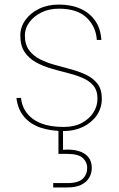

<svg xmlns="http://www.w3.org/2000/svg" viewBox="-20 -567 523 841"><path d="M259 7Q202 7 157.5 -8Q113 -23 85.5 -55.5Q58 -88 52 -138H72Q78 -80 125 -45.5Q172 -11 260 -11Q306 -11 338.5 -28.5Q371 -46 389 -74Q407 -102 407 -135Q407 -171 388.5 -192.5Q370 -214 340 -226.5Q310 -239 274 -248Q238 -257 202 -267.5Q166 -278 136 -295Q106 -312 87.5 -339.5Q69 -367 69 -412Q69 -448 91 -479Q113 -510 151 -528.5Q189 -547 238 -547Q292 -547 333 -528.5Q374 -510 397.5 -475.5Q421 -441 424 -392H404Q401 -449 360 -489Q319 -529 238 -529Q195 -529 161.5 -512.5Q128 -496 108.5 -469.5Q89 -443 89 -412Q89 -372 107.5 -347Q126 -322 156 -307Q186 -292 221.5 -282.5Q257 -273 293 -263Q329 -253 359 -238.5Q389 -224 407.5 -199.5Q426 -175 426 -135Q426 -94 404 -62Q382 -30 344 -11.5Q306 7 259 7ZM256 -7V89Q298 86 326 95Q354 104 368 122.5Q382 141 382 168Q382 193 370 212.5Q358 232 334.5 243Q311 254 276 254H213V235H273Q323 235 342.5 216Q362 197 362 168Q362 143 342.5 125Q323 107 273 107H236V-7Z"/></svg>

Font: Poppins Variable
Style: Regular
Weight: 100
Designer: Jonny Pinhorn
Foundry: Indian Type Foundry
Version: Version 6.000